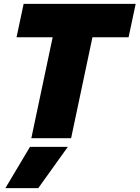

<svg xmlns="http://www.w3.org/2000/svg" viewBox="-20 -719 726 999"><path d="M254 -525H66L103 -699H686L649 -525H461L350 0H143ZM136 45H333L179 260H8Z"/></svg>

Font: Prompt ExtraBold
Style: Italic
Weight: 800
Italic angle: -12°
Designer: Katatrad Team
Foundry: CadsonDemak
Version: Version 1.001